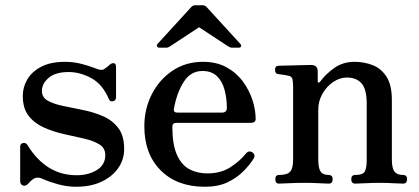

<svg xmlns="http://www.w3.org/2000/svg" viewBox="-20 -701 1599 733"><path d="M270 12Q236 12 201.5 2.5Q167 -7 143 -18Q122 -28 106 -17Q96 -10 87 1Q77 11 67 7Q57 3 57 -11V-140Q57 -153 68 -155Q79 -157 85 -147Q156 -32 272 -32Q318 -32 350 -52Q382 -72 382 -109Q382 -136 359 -150Q336 -164 300.5 -172Q265 -180 224.5 -189Q184 -198 148 -214Q112 -230 89.5 -258.5Q67 -287 67 -335Q67 -368 84 -397.5Q101 -427 137 -446Q173 -465 228 -465Q260 -465 289.5 -457.5Q319 -450 342 -441Q370 -429 380 -439Q385 -442 390.5 -446.5Q396 -451 400 -455Q408 -461 415.5 -459.5Q423 -458 423 -445V-330Q423 -317 411.5 -314.5Q400 -312 396 -322Q372 -379 329 -402.5Q286 -426 242 -426Q192 -426 166 -404Q140 -382 140 -354Q140 -329 162.5 -316.5Q185 -304 221 -296.5Q257 -289 297 -281Q337 -273 373 -257.5Q409 -242 431.5 -212.5Q454 -183 454 -132Q454 -92 431.5 -59.5Q409 -27 368 -7.5Q327 12 270 12Z M762 12Q656 12 593.5 -50.5Q531 -113 531 -219Q531 -285 559.5 -341Q588 -397 638.5 -431Q689 -465 755 -465Q807 -465 845 -444Q883 -423 907.5 -389.5Q932 -356 944 -318.5Q956 -281 956 -247Q956 -232 937 -232H653Q638 -232 638 -217Q638 -149 655.5 -110Q673 -71 703 -55Q733 -39 772 -39Q824 -39 861 -63.5Q898 -88 919 -115Q930 -128 944 -119Q957 -109 948 -95Q933 -71 908.5 -46.5Q884 -22 848.5 -5Q813 12 762 12ZM658 -271H827Q846 -271 846 -289Q846 -325 837.5 -357.5Q829 -390 808.5 -410Q788 -430 753 -430Q708 -430 681.5 -388.5Q655 -347 644 -286Q641 -271 658 -271ZM589 -519Q582 -519 579.5 -524Q577 -529 582 -534L711 -675Q717 -681 726 -681H753Q762 -681 768 -675L897 -534Q902 -529 900.5 -524Q899 -519 891 -519H865Q861 -519 858 -520.5Q855 -522 851 -524L740 -597L629 -524Q625 -522 622.5 -520.5Q620 -519 615 -519Z M1045 0Q1031 0 1031 -17Q1031 -33 1045 -33Q1077 -33 1088 -46Q1099 -59 1099 -91V-369Q1099 -388 1096.5 -399Q1094 -410 1080 -412Q1073 -414 1061.5 -415.5Q1050 -417 1043 -418Q1030 -419 1030 -434Q1030 -450 1044 -450Q1047 -450 1064.5 -450.5Q1082 -451 1104 -451.5Q1126 -452 1144.5 -452.5Q1163 -453 1169 -453Q1193 -452 1193 -428V-390Q1193 -386 1195.5 -385.5Q1198 -385 1202 -389Q1222 -417 1255.5 -441Q1289 -465 1333 -465Q1371 -465 1403.5 -452Q1436 -439 1456 -407.5Q1476 -376 1476 -319V-93Q1476 -59 1486 -46Q1496 -33 1519 -33Q1534 -33 1534 -17Q1534 0 1519 0Q1509 0 1481 -1.5Q1453 -3 1428 -3Q1403 -3 1375 -1.5Q1347 0 1336 0Q1321 0 1321 -17Q1321 -33 1336 -33Q1365 -33 1372.5 -46Q1380 -59 1380 -91V-306Q1380 -360 1360.5 -382.5Q1341 -405 1304 -405Q1277 -405 1252 -388Q1227 -371 1211 -343Q1195 -315 1195 -282V-93Q1195 -59 1204 -46Q1213 -33 1235 -33Q1250 -33 1250 -17Q1250 0 1235 0Q1224 0 1198 -1.5Q1172 -3 1147 -3Q1130 -3 1109 -2.5Q1088 -2 1070 -1Q1052 0 1045 0Z"/></svg>

Font: Zen Old Mincho SemiBold
Style: Regular
Weight: 600
Version: Version 1.500